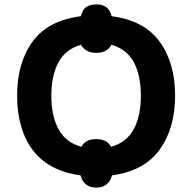

<svg xmlns="http://www.w3.org/2000/svg" viewBox="-20 -794 876 875"><path d="M419 61Q362 61 347 5Q248 -8 184 -56Q120 -104 89 -181.5Q58 -259 58 -359Q58 -508 128.5 -604.5Q199 -701 348 -720Q357 -752 374.5 -763Q392 -774 419 -774Q444 -774 462 -763Q480 -752 489 -720Q637 -701 707.5 -604Q778 -507 778 -358Q778 -210 708 -112.5Q638 -15 491 5Q474 61 419 61ZM351 -125Q362 -145 379 -152.5Q396 -160 419 -160Q441 -160 458 -152.5Q475 -145 486 -125Q556 -144 589 -204.5Q622 -265 622 -358Q622 -450 590 -510Q558 -570 488 -590Q478 -571 460 -562Q442 -553 419 -553Q370 -553 349 -590Q279 -570 246.5 -510Q214 -450 214 -358Q214 -265 247 -204.5Q280 -144 351 -125Z"/></svg>

Font: BC Sans
Style: Bold
Weight: 700
Designer: Monotype Design Team
Province of B.C.
Foundry: Monotype Imaging Inc.
Version: Version 2.000;GOOG;noto-source:20170915:90ef993387c0